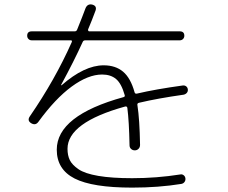

<svg xmlns="http://www.w3.org/2000/svg" viewBox="-20 -821 1040 876"><path d="M125 -637Q116 -637 110 -643Q104 -649 104 -658Q104 -678 125 -678H321Q329 -678 332 -686Q358 -750 370 -783Q379 -805 401 -800Q423 -794 416 -773Q399 -727 382 -687Q381 -684 382.5 -681Q384 -678 387 -678H800Q821 -678 821 -658Q821 -649 815 -643Q809 -637 800 -637H369Q360 -637 357 -629Q319 -545 259 -434V-432H261Q365 -523 453 -523Q507 -523 541.5 -494Q576 -465 594 -400Q596 -392 605 -394Q690 -414 814 -431Q823 -432 829.5 -427Q836 -422 837 -413Q838 -404 832.5 -397.5Q827 -391 818 -389Q698 -372 614 -352Q605 -350 607 -341Q617 -277 619 -160Q619 -149 612 -142Q605 -135 595 -135Q585 -135 578 -141.5Q571 -148 571 -158Q569 -267 561 -329Q559 -337 551 -335Q288 -262 288 -142Q288 -112 298.5 -90.5Q309 -69 338 -49Q367 -29 428.5 -18.5Q490 -8 583 -8Q694 -8 802 -25Q811 -27 818 -21.5Q825 -16 826 -7Q827 2 822 9Q817 16 808 18Q703 35 583 35Q402 35 320.5 -6.5Q239 -48 239 -138Q239 -294 544 -378Q551 -380 549 -387Q534 -440 509.5 -460.5Q485 -481 446 -481Q382 -481 307 -426Q232 -371 155 -265Q142 -247 122 -259Q103 -271 116 -290Q231 -457 307 -628Q311 -637 303 -637Z"/></svg>

Font: Rounded Mplus 1c Light
Style: Regular
Weight: 300
Version: Version 1.059.20150529